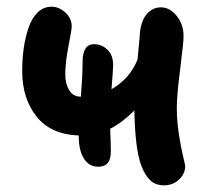

<svg xmlns="http://www.w3.org/2000/svg" viewBox="-20 -557 620 570"><path d="M272 -62Q244.1 -62 229 -86.4Q213.9 -110.8 213.9 -150.9V-154.8Q130.9 -157.7 88.4 -211.2Q45.9 -264.6 45.9 -346.2Q45.9 -381.8 50.5 -414.3Q55.2 -446.8 64.9 -475.1Q74.7 -503.4 92 -520.3Q109.4 -537.1 132.8 -537.1Q155.3 -537.1 174.1 -519.8Q192.9 -502.4 192.9 -479Q192.9 -467.8 183.3 -419.9Q173.8 -372.1 173.8 -336.9Q173.8 -308.6 185.3 -289.3Q196.8 -270 220.2 -270Q225.1 -332 225.1 -372.1Q225.1 -425.8 258.8 -425.8Q282.2 -425.8 299.1 -409.4Q315.9 -393.1 315.9 -363.8Q315.9 -351.6 311 -292Q365.2 -323.2 388.2 -379.9Q389.6 -395 392.6 -424.8Q395.5 -454.6 396 -464.8Q400.4 -498.5 417.2 -516.8Q434.1 -535.2 458 -535.2Q483.9 -535.2 504.4 -510Q524.9 -484.9 524.9 -449.2Q524.9 -430.2 514.9 -352.1Q504.9 -273.9 504.9 -236.8Q504.9 -197.3 511.2 -157.2Q517.6 -117.2 523.7 -92.3Q529.8 -67.4 529.8 -64Q529.8 -41.5 511.7 -24.2Q493.7 -6.8 466.8 -6.8Q440.9 -6.8 425 -22.7Q409.2 -38.6 398.9 -66.9Q380.9 -116.7 378.9 -229Q342.8 -192.9 307.1 -174.8Q309.1 -125 309.1 -106.9Q309.1 -62 272 -62Z"/></svg>

Font: Shantell Sans Bouncy
Style: Regular
Weight: 600
Designer: Stephen Nixon, Anya Danilova, Shantell Martin
Foundry: Arrow Type
Version: Version 1.006;[9816181b4]